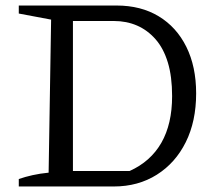

<svg xmlns="http://www.w3.org/2000/svg" viewBox="-20 -675 802 695"><path d="M402 -655Q490 -655 554.5 -616Q619 -577 654.5 -505.5Q690 -434 690 -337Q690 -236 652.5 -160.5Q615 -85 547.5 -42.5Q480 0 392 0H48V-27Q71 -35 98 -41Q125 -47 156 -50L165 -604L48 -626V-655ZM449 -56Q525 -90 564 -158Q603 -226 603 -327Q603 -398 587.5 -449Q572 -500 543 -533Q514 -566 476 -582.5Q438 -599 392 -599H209L244 -633V-22L209 -56Z"/></svg>

Font: Piazzolla Thin
Style: Regular
Weight: 400
Version: Version 2.001